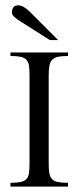

<svg xmlns="http://www.w3.org/2000/svg" viewBox="-20 -694 291 714"><path d="M19 0V-14.2Q43 -14.2 57.1 -17.3Q71.3 -20.5 78.6 -28.6Q85.9 -36.6 87.9 -51Q89.8 -65.4 89.8 -87.9V-411.1Q89.8 -434.1 87.9 -448.5Q85.9 -462.9 78.6 -471.2Q71.3 -479.5 57.1 -482.7Q43 -485.8 19 -485.8V-499H232.9V-485.8Q209.5 -485.8 195.3 -482.7Q181.2 -479.5 173.6 -471.2Q166 -462.9 163.6 -448.5Q161.1 -434.1 161.1 -411.1V-87.9Q161.1 -65.4 163.3 -51Q165.5 -36.6 172.9 -28.6Q180.2 -20.5 194.3 -17.3Q208.5 -14.2 232.9 -14.2V0ZM165.5 -544.9 57.6 -613.3Q24.4 -633.8 24.4 -646Q24.4 -674.3 47.4 -674.3Q66.9 -674.3 91.3 -649.9L196.3 -544.9Z"/></svg>

Font: Scheherazade
Style: Regular
Weight: 400
Designer: SIL International
Foundry: SIL International
Version: Version 2.100 (build 932/914)